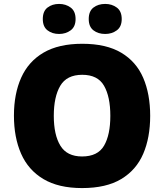

<svg xmlns="http://www.w3.org/2000/svg" viewBox="-20 -948 837 978"><path d="M745 -358Q745 -247 709.5 -164.5Q674 -82 597.5 -36Q521 10 398 10Q278 10 201 -36Q124 -82 87.5 -165Q51 -248 51 -359Q51 -470 88 -552.5Q125 -635 202 -680Q279 -725 399 -725Q521 -725 597.5 -679.5Q674 -634 709.5 -551.5Q745 -469 745 -358ZM254 -358Q254 -261 287.5 -206Q321 -151 398 -151Q478 -151 510 -206Q542 -261 542 -358Q542 -455 510 -511Q478 -567 399 -567Q320 -567 287 -511Q254 -455 254 -358ZM198 -851Q198 -891 222 -909.5Q246 -928 281 -928Q315 -928 340 -909.5Q365 -891 365 -851Q365 -812 340 -793.5Q315 -775 281 -775Q246 -775 222 -793.5Q198 -812 198 -851ZM432 -851Q432 -891 456 -909.5Q480 -928 516 -928Q550 -928 575 -909.5Q600 -891 600 -851Q600 -812 575 -793.5Q550 -775 516 -775Q480 -775 456 -793.5Q432 -812 432 -851Z"/></svg>

Font: Noto Sans Arabic Blk
Style: Regular
Weight: 900
Designer: Monotype Design Team, Nadine Chahine, Nizar Qandah and Khaled Hosny
Foundry: Monotype Imaging Inc.
Version: Version 2.012; ttfautohint (v1.8.4.7-5d5b)